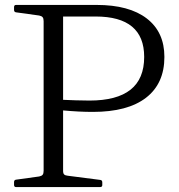

<svg xmlns="http://www.w3.org/2000/svg" viewBox="-20 -759 726 779"><path d="M157 0V-739H236V0ZM45 0Q37 0 37 -9V-20Q37 -29 45 -30L139 -43Q149 -45 153 -50Q157 -55 157 -66V-217H236V-66Q236 -55 240.5 -51Q245 -47 255 -46L387 -29Q395 -28 395 -19V-8Q395 0 386 0ZM37 -730Q37 -739 45 -739H236V-522H157V-673Q157 -684 153 -689Q149 -694 139 -696L45 -709Q37 -710 37 -719ZM236 -354Q261 -353 287.5 -352Q314 -351 343 -351Q454 -351 509.5 -395Q565 -439 565 -528Q565 -692 368 -692H236V-739H372Q504 -739 575.5 -684Q647 -629 647 -528Q647 -420 572.5 -362.5Q498 -305 357 -305Q328 -305 298.5 -306.5Q269 -308 236 -311Z"/></svg>

Font: Hahmlet Light
Style: Regular
Weight: 300
Designer: Minjoo Ham & Mark Frömberg
Foundry: hypertype
Version: Version 1.002